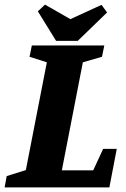

<svg xmlns="http://www.w3.org/2000/svg" viewBox="-39 -812 545 832"><path d="M-19 0 -10 -49 73 -75 164 -542 89 -566 99 -615H413L403 -566L320 -542L229 -74H365L408 -167H467L435 0ZM204 -635 125 -763 156 -792 266 -729 401 -791 425 -758 298 -635Z"/></svg>

Font: Manuale ExtraBold
Style: Italic
Weight: 800
Italic angle: -11°
Designer: Eduardo Tunni / Pablo Cosgaya
Foundry: Eduardo Tunni / Pablo Cosgaya
Version: Version 1.002